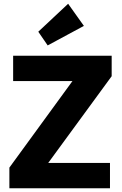

<svg xmlns="http://www.w3.org/2000/svg" viewBox="-20 -1003 648 1023"><path d="M30 -110V0H566V-135H237L575 -597V-706H50V-571H366ZM184 -834 234 -761 427 -865 343 -983Z"/></svg>

Font: MV Cash
Style: Bold
Weight: 700
Designer: Rodrigo Fuenzalida
Foundry: fragTYPE
Version: Version 1.100;Glyphs 3.1.2 (3151)